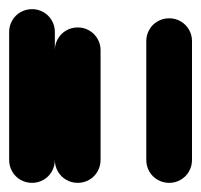

<svg xmlns="http://www.w3.org/2000/svg" viewBox="-20 -400 440 420"><path d="M0 -50.3H100V-330.3H0ZM50.3 -100Q36.3 -100 24.8 -93.3Q13.3 -86.7 6.7 -75.2Q0 -63.7 0 -50.3Q0 -36.3 6.7 -24.8Q13.3 -13.3 24.8 -6.7Q36.3 0 50.3 0Q63.7 0 75.2 -6.7Q86.7 -13.3 93.3 -24.8Q100 -36.3 100 -50.3Q100 -63.7 93.3 -75.2Q86.7 -86.7 75.2 -93.3Q63.7 -100 50.3 -100ZM50.3 -380Q36.3 -380 24.8 -373.3Q13.3 -366.7 6.7 -355.2Q0 -343.7 0 -330.3Q0 -316.3 6.7 -304.8Q13.3 -293.3 24.8 -286.7Q36.3 -280 50.3 -280Q63.7 -280 75.2 -286.7Q86.7 -293.3 93.3 -304.8Q100 -316.3 100 -330.3Q100 -343.7 93.3 -355.2Q86.7 -366.7 75.2 -373.3Q63.7 -380 50.3 -380Z M100 -50.3H200V-290.3H100ZM150.3 -100Q136.3 -100 124.8 -93.3Q113.3 -86.7 106.7 -75.2Q100 -63.7 100 -50.3Q100 -36.3 106.7 -24.8Q113.3 -13.3 124.8 -6.7Q136.3 0 150.3 0Q163.7 0 175.2 -6.7Q186.7 -13.3 193.3 -24.8Q200 -36.3 200 -50.3Q200 -63.7 193.3 -75.2Q186.7 -86.7 175.2 -93.3Q163.7 -100 150.3 -100ZM150.3 -340Q136.3 -340 124.8 -333.3Q113.3 -326.7 106.7 -315.2Q100 -303.7 100 -290.3Q100 -276.3 106.7 -264.8Q113.3 -253.3 124.8 -246.7Q136.3 -240 150.3 -240Q163.7 -240 175.2 -246.7Q186.7 -253.3 193.3 -264.8Q200 -276.3 200 -290.3Q200 -303.7 193.3 -315.2Q186.7 -326.7 175.2 -333.3Q163.7 -340 150.3 -340Z M200 0Q200 0 200 0Q200 0 200 0Q200 0 200 0Q200 0 200 0H300Q300 0 300 0Q300 0 300 0Q300 0 300 0Q300 0 300 0Z M300 -50.3H400V-310.3H300ZM350.3 -100Q336.3 -100 324.8 -93.3Q313.3 -86.7 306.7 -75.2Q300 -63.7 300 -50.3Q300 -36.3 306.7 -24.8Q313.3 -13.3 324.8 -6.7Q336.3 0 350.3 0Q363.7 0 375.2 -6.7Q386.7 -13.3 393.3 -24.8Q400 -36.3 400 -50.3Q400 -63.7 393.3 -75.2Q386.7 -86.7 375.2 -93.3Q363.7 -100 350.3 -100ZM350.3 -360Q336.3 -360 324.8 -353.3Q313.3 -346.7 306.7 -335.2Q300 -323.7 300 -310.3Q300 -296.3 306.7 -284.8Q313.3 -273.3 324.8 -266.7Q336.3 -260 350.3 -260Q363.7 -260 375.2 -266.7Q386.7 -273.3 393.3 -284.8Q400 -296.3 400 -310.3Q400 -323.7 393.3 -335.2Q386.7 -346.7 375.2 -353.3Q363.7 -360 350.3 -360Z"/></svg>

Font: Wavefont Thin
Style: Regular
Weight: 100
Monospace: yes
Version: Version 3.005;gftools[0.9.33]